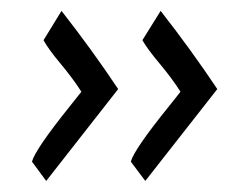

<svg xmlns="http://www.w3.org/2000/svg" viewBox="-20 -451 432 349"><path d="M38.1 -157.2Q43.9 -179.2 106.9 -257.8L127.9 -284.2Q112.8 -308.1 90.3 -335Q67.9 -361.8 59.1 -377.9L91.8 -431.2Q147 -360.8 194.8 -289.1L64 -122.1ZM217.8 -157.2Q223.6 -179.2 287.1 -257.8L308.1 -284.2Q293 -308.1 270.5 -335Q248 -361.8 238.8 -377.9L272 -431.2Q327.1 -360.8 375 -289.1L244.1 -122.1Z"/></svg>

Font: Marck Script
Style: Regular
Weight: 400
Designer: Denis Masharov, Marck Fogel
Foundry: Denis Masharov
Version: Version 1.002